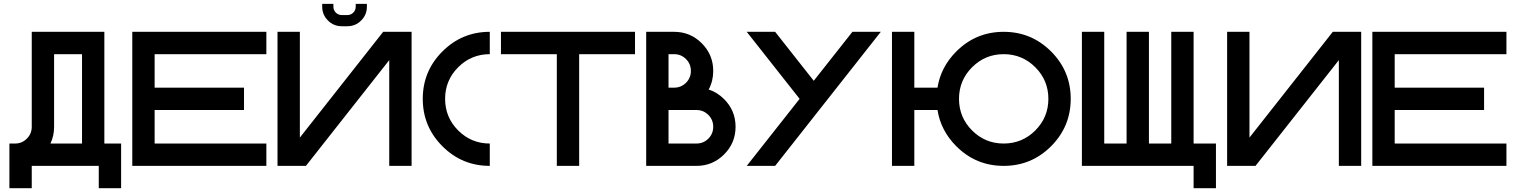

<svg xmlns="http://www.w3.org/2000/svg" viewBox="-20 -870 7950 1007"><path d="M527.3 -117.2H615.2V117.2H498V0H146.5V117.2H29.3V-117.2H59.1Q95.2 -117.2 121.1 -143.1Q146.5 -168.5 146.5 -205.1V-703.1H527.3ZM410.2 -117.2V-585.9H263.7V-205.1Q263.7 -157.2 244.6 -117.2Z M1377 -703.1V-585.9H791V-410.2H1259.8V-293H791V-117.2H1377V0H673.8V-703.1Z M2138.7 -703.1V0H2021.5V-554.7L1584.5 0H1435.5V-703.1H1552.7V-148.4L1989.7 -703.1ZM1772.5 -732.4Q1730 -732.4 1700 -762.5Q1669.9 -792.5 1669.9 -835V-849.6H1728.5V-835Q1728.5 -816.4 1741.5 -803.7Q1754.4 -791 1772.5 -791H1801.8Q1819.8 -791 1832.8 -803.7Q1845.7 -816.4 1845.7 -835V-849.6H1904.3V-835Q1904.3 -792.5 1874.3 -762.5Q1844.2 -732.4 1801.8 -732.4Z M2548.8 -117.2V0Q2403.3 0 2300.3 -103Q2197.3 -206.1 2197.3 -351.6Q2197.3 -497.1 2300.3 -600.1Q2403.3 -703.1 2548.8 -703.1V-585.9Q2451.7 -585.9 2383.1 -517.3Q2314.5 -448.7 2314.5 -351.6Q2314.5 -254.4 2383.1 -185.8Q2451.7 -117.2 2548.8 -117.2Z M3310.5 -703.1V-585.9H3017.6V0H2900.4V-585.9H2607.4V-703.1Z M3486.3 -410.2H3515.6Q3552.2 -410.2 3577.9 -435.8Q3603.5 -461.4 3603.5 -498Q3603.5 -534.7 3577.9 -560.3Q3552.2 -585.9 3515.6 -585.9H3486.3ZM3632.8 -117.2Q3669.4 -117.2 3695.1 -142.8Q3720.7 -168.5 3720.7 -205.1Q3720.7 -241.7 3695.1 -267.3Q3669.4 -293 3632.8 -293H3486.3V-117.2ZM3696.8 -400.4Q3741.7 -386.2 3777.8 -350.1Q3837.9 -290 3837.9 -205.1Q3837.9 -120.1 3777.8 -60.1Q3717.8 0 3632.8 0H3369.1V-703.1H3515.6Q3600.6 -703.1 3660.6 -643.1Q3720.7 -583 3720.7 -498Q3720.7 -444.3 3696.8 -400.4Z M4248 -446.3 4450.7 -703.1H4599.6L4045.4 0H3896.5L4173.8 -351.6L3896.5 -703.1H4045.4Z M5244.1 -117.2Q5341.3 -117.2 5409.9 -185.8Q5478.5 -254.4 5478.5 -351.6Q5478.5 -448.7 5409.9 -517.3Q5341.3 -585.9 5244.1 -585.9Q5147 -585.9 5078.4 -517.3Q5009.8 -448.7 5009.8 -351.6Q5009.8 -254.4 5078.4 -185.8Q5147 -117.2 5244.1 -117.2ZM4897 -410.2Q4914.1 -518.6 4995.6 -600.1Q5098.6 -703.1 5244.1 -703.1Q5389.6 -703.1 5492.7 -600.1Q5595.7 -497.1 5595.7 -351.6Q5595.7 -206.1 5492.7 -103Q5389.6 0 5244.1 0Q5098.6 0 4995.6 -103Q4914.1 -184.6 4897 -293H4775.4V0H4658.2V-703.1H4775.4V-410.2Z M5654.3 -703.1H5771.5V-117.2H5888.7V-703.1H6005.9V-117.2H6123V-703.1H6240.2V-117.2H6357.4V117.2H6240.2V0H5654.3Z M7119.1 -703.1V0H7002V-554.7L6564.9 0H6416V-703.1H6533.2V-148.4L6970.2 -703.1Z M7880.9 -703.1V-585.9H7294.9V-410.2H7763.7V-293H7294.9V-117.2H7880.9V0H7177.7V-703.1Z"/></svg>

Font: Gerhaus
Style: Regular
Weight: 400
Designer: GGBotNet
Foundry: GGBotNet
Version: 1.01